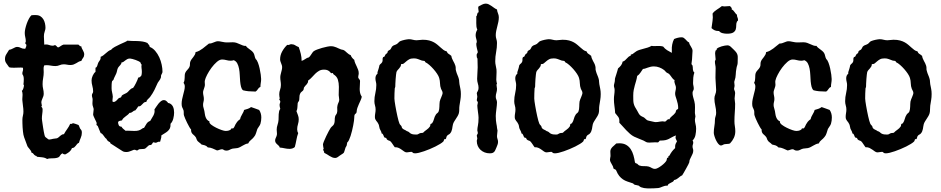

<svg xmlns="http://www.w3.org/2000/svg" viewBox="-20 -820 5252 1072"><path d="M450.2 -516.1Q450.2 -505.4 444.1 -497.3Q438 -489.3 434.1 -480Q425.3 -478.5 418.7 -474.9Q412.1 -471.2 405.5 -467Q398.9 -462.9 391.1 -460Q383.3 -457 373 -457Q363.3 -457 354.2 -459Q345.2 -460.9 335.9 -460.9Q323.7 -460.9 312.7 -456.1Q301.8 -451.2 289.1 -451.2Q276.9 -451.2 264.4 -453.6Q252 -456.1 240.2 -456.1Q236.3 -456.1 233.2 -455.6Q230 -455.1 227.1 -455.1Q222.7 -445.8 223.4 -436Q224.1 -426.3 224.1 -417Q224.1 -400.4 220.9 -383.8Q217.8 -367.2 217.8 -350.1Q217.8 -336.4 220.9 -323.5Q224.1 -310.5 224.1 -296.9Q224.1 -289.6 222.2 -283.4Q220.2 -277.3 217.5 -271.5Q214.8 -265.6 212.9 -259.8Q210.9 -253.9 210.9 -247.1Q210.9 -242.7 212.4 -238Q213.9 -233.4 213.9 -229L210.9 -226.1Q210.9 -224.1 211.9 -222.9Q212.9 -221.7 214.4 -220Q215.8 -218.3 216.8 -215.8Q217.8 -213.4 217.8 -209Q217.8 -196.3 215.8 -183.6Q213.9 -170.9 213.9 -158.2Q213.9 -155.8 214.8 -147.7Q215.8 -139.6 217.5 -128.9Q219.2 -118.2 220.9 -106.4Q222.7 -94.7 224.6 -84.5Q226.6 -74.2 228.3 -66.9Q230 -59.6 231 -58.1Q234.9 -52.7 240.2 -49.6Q245.6 -46.4 250 -42Q252 -41 255.9 -41Q261.2 -41 265.9 -42.5Q270.5 -43.9 275.9 -44.9Q281.2 -46.4 286.9 -46.4Q292.5 -46.4 297.9 -47.9Q303.7 -50.3 308.1 -54.2Q312.5 -58.1 316.7 -61.8Q320.8 -65.4 325.7 -68.1Q330.6 -70.8 336.9 -70.8Q345.2 -85.9 355.2 -99.6Q365.2 -113.3 372.1 -128.9Q374 -127.9 376 -127.9Q379.9 -127.9 382.6 -129.9Q385.3 -131.8 389.2 -131.8Q389.6 -131.8 394 -130.6Q398.4 -129.4 403.3 -127.7Q408.2 -126 412.6 -124.3Q417 -122.6 418 -122.1Q420.9 -119.6 422.6 -113.3Q424.3 -106.9 426.8 -103Q429.2 -99.1 431.2 -97.2Q433.1 -95.2 434.3 -93Q435.5 -90.8 436.3 -87.9Q437 -85 437 -79.1Q437 -64 430.9 -50.5Q424.8 -37.1 420.9 -22.9Q414.6 -20.5 410.6 -15.9Q406.7 -11.2 403.1 -6.3Q399.4 -1.5 394.8 2.4Q390.1 6.3 381.8 6.8Q377.9 18.1 369.1 25.9Q360.4 33.7 350.1 39.1Q347.2 42 341.8 42Q338.9 42 335.2 40.5Q331.5 39.1 330.1 36.1Q323.7 38.6 321 41.3Q318.4 43.9 316.4 47.1Q314.5 50.3 312.3 53.2Q310.1 56.2 305.4 58.6Q300.8 61 292.2 62.5Q283.7 64 269 64Q262.2 64 255.6 64.7Q249 65.4 243.2 67.9Q231.9 60.1 215.3 58.3Q198.7 56.6 185.1 55.2Q186 50.3 182.1 50.3Q178.2 50.3 175.8 47.9Q170.4 44.9 167 39.3Q163.6 33.7 155.8 32.2Q155.3 26.4 151.9 21.2Q148.4 16.1 144.3 11.2Q140.1 6.3 136.2 1.2Q132.3 -3.9 130.9 -9.8Q126.5 -23.9 120.4 -38.3Q114.3 -52.7 110.8 -67.9Q109.4 -74.7 108.2 -85.7Q106.9 -96.7 106.2 -108.9Q105.5 -121.1 105.2 -132.3Q105 -143.6 105 -150.9Q105 -163.1 107.9 -174.1Q110.8 -185.1 110.8 -196.8Q110.8 -212.4 108.4 -227.5Q106 -242.7 105 -257.8Q104 -266.1 105 -274.4Q106 -282.7 106 -291Q106 -303.7 102.1 -313Q105 -314.9 107.2 -318.8Q109.4 -322.8 110.8 -327.4Q112.3 -332 113 -336.9Q113.8 -341.8 113.8 -345.2L110.8 -348.1Q111.8 -355.5 112.3 -363Q112.8 -370.6 112.8 -377.9Q112.8 -385.7 111.1 -392.8Q109.4 -399.9 105 -405.8Q104 -413.6 106.4 -420.4Q108.9 -427.2 108.9 -434.1L107.9 -441.9Q96.7 -443.4 84.5 -442.6Q72.3 -441.9 61 -441.9Q53.2 -441.9 45.4 -442.1Q37.6 -442.4 30.8 -444.8Q23.4 -455.6 15.6 -466.1Q7.8 -476.6 7.8 -490.2Q7.8 -505.9 15.6 -517.6Q23.4 -529.3 30.8 -542Q36.6 -542.5 42.5 -544.9Q48.3 -547.4 54 -550.3Q59.6 -553.2 64.9 -555.7Q70.3 -558.1 76.2 -558.1Q86.4 -558.1 95.7 -553Q105 -547.9 116.2 -547.9H121.1Q123.5 -553.2 125.7 -559.1Q127.9 -564.9 127 -570.8Q124.5 -572.8 122.8 -575Q121.1 -577.1 121.1 -580.1Q121.1 -582.5 122.6 -584.2Q124 -585.9 124 -589.8Q124 -601.1 121.1 -612.5Q118.2 -624 118.2 -636.2Q118.2 -646 121.3 -660.2Q124.5 -674.3 129.6 -688.7Q134.8 -703.1 141.6 -715.8Q148.4 -728.5 155.8 -734.9Q162.1 -735.8 168 -735.8Q173.8 -735.8 180.2 -735.8Q194.8 -735.8 205.1 -729.5Q215.3 -723.1 221.7 -712.9Q228 -702.6 231 -689.7Q233.9 -676.8 233.9 -664.1Q233.9 -655.8 229.5 -643.6Q225.1 -631.3 225.1 -617.2Q225.1 -606 226.1 -594Q227.1 -582 227.1 -570.8Q229.5 -570.8 231.9 -571.3Q234.4 -571.8 236.8 -571.8Q246.6 -571.8 255.4 -568.4Q264.2 -564.9 273.9 -564.9Q280.8 -564.9 285.2 -567.9Q289.1 -567.9 291.5 -566.2Q293.9 -564.5 295.7 -562.3Q297.4 -560.1 299.6 -557.9Q301.8 -555.7 305.2 -555.2Q312.5 -558.1 319.1 -563Q325.7 -567.9 334 -570.8H418Q421.9 -567.9 424.8 -564.5Q427.7 -561 434.1 -561Q434.6 -555.2 437.3 -549.8Q439.9 -544.4 442.9 -539.1Q445.8 -533.7 448 -528.1Q450.2 -522.5 450.2 -516.1Z M932.1 -128.9V-125Q932.6 -111.3 928 -102.5Q923.3 -93.8 916 -87.4Q908.7 -81.1 899.4 -75.7Q890.1 -70.3 880.9 -64V-60.1Q880.9 -51.8 878.2 -44.2Q875.5 -36.6 874 -28.8H872.1Q864.7 -29.8 859.1 -26.4Q853.5 -22.9 848.1 -22.9Q843.8 -22.9 838.9 -25.9Q834 -24.9 832.5 -22.5Q831.1 -20 829.6 -17.1Q828.1 -14.2 825.2 -12Q822.3 -9.8 814.9 -9.8Q812.5 -9.8 809.3 -7.1Q806.2 -4.4 802.5 -1Q798.8 2.4 795.4 5.6Q792 8.8 790 9.8Q787.6 11.2 783.7 11.5Q779.8 11.7 775.1 12Q770.5 12.2 766.1 12.5Q761.7 12.7 758.3 13.2Q754.4 14.2 751.2 17.1Q748 20 745.1 20Q741.2 20 738 18.1Q734.9 16.1 731 16.1Q727.5 16.1 722.7 18.1Q717.8 20 711.9 22.5Q706.1 24.9 699.2 26.9Q692.4 28.8 685.1 28.8Q675.3 28.8 668 25.9Q667.5 25.9 662.4 22.7Q657.2 19.5 649.7 14.6Q642.1 9.8 633.3 4.2Q624.5 -1.5 616.7 -6.6Q608.9 -11.7 603.5 -15.1Q598.1 -18.6 597.2 -19L594.2 -25.9Q587.4 -28.8 582.3 -33.2Q577.1 -37.6 574.2 -44.9Q569.3 -47.9 565.9 -52.5Q562.5 -57.1 559.1 -62Q555.7 -66.9 551.8 -71Q547.9 -75.2 542 -77.1Q537.6 -86.9 533.7 -96.7Q529.8 -106.4 525.9 -116.2L519 -122.1Q518.1 -125 519 -127.7Q520 -130.4 520 -132.8Q520 -134.8 516.8 -141.1Q513.7 -147.5 510 -155Q506.3 -162.6 503.2 -169.9Q500 -177.2 500 -181.2Q500 -188.5 501.5 -195.3Q502.9 -202.1 502.9 -209Q502.9 -214.8 500.5 -220.5Q498 -226.1 497.1 -231.9Q495.6 -239.7 496.3 -248Q497.1 -256.3 497.1 -264.2Q497.1 -270 495.1 -275.9Q493.2 -281.7 493.2 -288.1Q493.2 -293.9 496.6 -298.8Q500 -303.7 500 -309.1Q500 -324.7 495.6 -340.1Q491.2 -355.5 491.2 -371.1Q491.2 -383.3 497.6 -397.5Q503.9 -411.6 513.2 -418.9V-441.9Q517.6 -442.9 519.8 -446.3Q522 -449.7 523.4 -454.1Q524.9 -458.5 526.1 -463.1Q527.3 -467.8 529.3 -471.2Q531.7 -475.6 534.2 -478.8Q536.6 -481.9 538.6 -485.1Q540.5 -488.3 541.5 -492.4Q542.5 -496.6 542 -502.9Q550.3 -505.9 557.1 -511.2Q564 -516.6 570.6 -522.5Q577.1 -528.3 584.2 -533.7Q591.3 -539.1 600.1 -542Q606.4 -550.3 621.1 -558.3Q635.7 -566.4 650.9 -573.2Q666 -580.1 677.7 -585.2Q689.5 -590.3 689.9 -592.8Q703.6 -591.3 718.3 -591.3Q732.9 -591.3 747.6 -590.8Q762.2 -590.3 776.4 -588.1Q790.5 -585.9 803.2 -580.1Q804.7 -577.1 806.9 -574.7Q809.1 -572.3 811 -570.1Q813 -567.9 814.5 -564.9Q815.9 -562 815.9 -558.1Q833.5 -551.3 846.9 -535.4Q860.4 -519.5 869.4 -499.8Q878.4 -480 882.8 -458.7Q887.2 -437.5 887.2 -419.9Q887.2 -414.6 885 -411.1Q882.8 -407.7 880.9 -402.8Q878.4 -398.4 878.9 -393.1Q879.4 -387.7 877 -383.8Q874.5 -376.5 869.6 -370.6Q864.7 -364.7 860.8 -357.9Q852.1 -337.4 842.3 -317.9Q832.5 -298.3 818.8 -279.8Q813.5 -272.9 806.2 -266.6Q798.8 -260.3 796.9 -251Q788.1 -251 783.2 -246.8Q778.3 -242.7 774.4 -238Q770.5 -233.4 765.6 -229.5Q760.7 -225.6 752 -226.1Q748 -219.2 743.9 -214.1Q739.7 -209 734.9 -203.1Q730 -203.1 726.8 -200.9Q723.6 -198.7 720.2 -196Q716.8 -193.4 712.9 -191.4Q709 -189.5 703.1 -189.9Q698.7 -183.6 692.9 -179Q687 -174.3 680.9 -169.9Q674.8 -165.5 669.4 -160.4Q664.1 -155.3 661.1 -147.9Q655.8 -146.5 648.7 -145.3Q641.6 -144 639.2 -138.2Q639.2 -128.9 643.1 -120.8Q647 -112.8 658.2 -112.8Q662.1 -105.5 668.5 -100.3Q674.8 -95.2 681.2 -89.8Q693.4 -90.8 705.6 -89.8Q717.8 -88.9 730 -88.9Q744.6 -88.9 752.9 -91.3Q761.2 -93.8 766.4 -96.9Q771.5 -100.1 775.1 -102.8Q778.8 -105.5 784.2 -106Q791 -118.2 798.3 -129.4Q805.7 -140.6 818.8 -145Q822.8 -152.3 827.6 -159.9Q832.5 -167.5 836.7 -175.5Q840.8 -183.6 842.5 -191.9Q844.2 -200.2 842.3 -209Q846.7 -214.8 852.3 -223.9Q857.9 -232.9 864.7 -241.2Q871.6 -249.5 879.2 -255.4Q886.7 -261.2 895 -261.2Q902.8 -261.2 908.7 -256.1Q914.6 -251 918.9 -245.1Q928.7 -243.7 935.3 -238Q941.9 -232.4 945.6 -224.9Q949.2 -217.3 950.7 -208.3Q952.1 -199.2 952.1 -190.9Q952.1 -175.8 947.5 -157.7Q942.9 -139.6 932.1 -128.9ZM771 -460.9Q768.6 -460.4 767.8 -461.7Q767.1 -462.9 766.6 -464.6Q766.1 -466.3 765.6 -468Q765.1 -469.7 764.2 -471.2Q761.7 -474.1 754.2 -478Q746.6 -481.9 737.5 -485.1Q728.5 -488.3 719.5 -490.7Q710.4 -493.2 706.1 -493.2Q696.3 -493.2 690.2 -489.7Q684.1 -486.3 679.2 -482.4Q674.3 -478.5 669.7 -475.1Q665 -471.7 658.2 -471.2Q658.2 -466.8 656 -462.9Q653.8 -459 650.6 -455.6Q647.5 -452.1 644.3 -448.7Q641.1 -445.3 639.2 -441.9Q635.3 -434.6 633.8 -426Q632.3 -417.5 628.9 -409.2Q625 -399.9 620.6 -391.8Q616.2 -383.8 613.3 -374L606 -367.2Q603.5 -357.9 603.3 -347.9Q603 -337.9 603 -328.1Q603 -315.4 606 -304Q608.9 -292.5 609.9 -279.8Q609.9 -275.4 608.9 -270.3Q607.9 -265.1 607.9 -259.8Q607.9 -257.3 608.2 -255.4Q608.4 -253.4 609.9 -251H612.3Q617.7 -250.5 621.6 -252.4Q625.5 -254.4 628.9 -257.3Q632.3 -260.3 635.3 -263.9Q638.2 -267.6 642.1 -271Q645 -273.4 648.4 -273.9Q651.9 -274.4 655.3 -276.9Q657.7 -279.3 658.2 -282Q658.7 -284.7 661.1 -287.1Q665.5 -291 672.1 -293.9Q678.7 -296.9 684.1 -299.8Q689.9 -302.7 694.1 -307.1Q698.2 -311.5 702.4 -315.9Q706.5 -320.3 711.4 -324Q716.3 -327.6 723.1 -329.1Q726.1 -332.5 730.5 -340.1Q734.9 -347.7 739.3 -356.4Q743.7 -365.2 747.3 -373.8Q751 -382.3 752 -387.2H753.9Q758.8 -387.2 761.5 -390.4Q764.2 -393.6 768.1 -396Q770.5 -401.4 771.2 -407Q772 -412.6 772 -418Q772 -429.2 770.3 -439.5Q768.6 -449.7 771 -460.9Z M1438 -378.9Q1438 -367.7 1436 -356.9Q1434.1 -346.2 1434.1 -335Q1424.8 -331.1 1420.2 -322.8Q1415.5 -314.5 1407.7 -309.1H1398.9Q1383.3 -309.1 1367.7 -310.5Q1352.1 -312 1336.9 -315.9Q1329.1 -322.3 1325.7 -335.7Q1322.3 -349.1 1320.8 -366Q1319.3 -382.8 1318.6 -401.4Q1317.9 -419.9 1314.7 -436.5Q1311.5 -453.1 1304.9 -465.8Q1298.3 -478.5 1285.2 -483.9Q1276.9 -481 1268.1 -481Q1255.9 -481 1243.9 -484.4Q1231.9 -487.8 1219.7 -487.8Q1206.1 -487.8 1190.4 -474.1Q1174.8 -460.4 1160.9 -441.7Q1147 -422.9 1136.7 -403.1Q1126.5 -383.3 1124 -371.1Q1122.6 -364.7 1123.3 -358.9Q1124 -353 1124 -347.2Q1124 -341.3 1122.3 -335.7Q1120.6 -330.1 1118.9 -325Q1117.2 -319.8 1115.5 -314.7Q1113.8 -309.6 1113.8 -304.2Q1113.8 -294.9 1116 -285.9Q1118.2 -276.9 1118.2 -267.1Q1118.2 -258.8 1116 -251Q1113.8 -243.2 1113.8 -233.9Q1113.8 -225.6 1116.7 -217Q1119.6 -208.5 1121.1 -200.2Q1122.6 -191.9 1123.8 -183.1Q1125 -174.3 1127.9 -166.3Q1130.9 -158.2 1136 -151.9Q1141.1 -145.5 1149.9 -142.1L1148.9 -139.2Q1148.9 -131.8 1160.4 -123Q1171.9 -114.3 1187.3 -106.7Q1202.6 -99.1 1217.5 -94Q1232.4 -88.9 1239.7 -88.9Q1248 -88.9 1255.1 -90.6Q1262.2 -92.3 1269 -97.2L1272 -103H1281.7Q1286.6 -107.4 1289.1 -113.3Q1291.5 -119.1 1294.9 -125.7Q1298.3 -132.3 1304 -139.6Q1309.6 -147 1320.8 -154.8Q1321.8 -162.1 1325 -168.5Q1328.1 -174.8 1331.5 -180.9Q1335 -187 1338.1 -193.1Q1341.3 -199.2 1342.8 -206.1Q1353.5 -209 1363.5 -212.4Q1373.5 -215.8 1381.8 -222.2Q1393.1 -218.8 1404.3 -214.4Q1415.5 -210 1426.8 -206.1Q1439 -188 1439 -164.1Q1439 -154.8 1437.7 -146Q1436.5 -137.2 1434.1 -128.9Q1431.2 -120.6 1426 -114Q1420.9 -107.4 1417 -100.1Q1412.6 -87.9 1409.4 -76.4Q1406.2 -64.9 1397.9 -55.2Q1390.1 -45.4 1380.4 -37.8Q1370.6 -30.3 1365.7 -19Q1356.9 -18.1 1349.6 -14.6Q1342.3 -11.2 1335.2 -7.1Q1328.1 -2.9 1320.8 1Q1313.5 4.9 1305.2 6.8Q1298.3 8.3 1291.7 8.3Q1285.2 8.3 1278.8 9.8Q1269 12.2 1261.7 16.6Q1254.4 21 1244.1 21Q1238.3 21 1235.1 19.8Q1231.9 18.6 1229.5 17.1Q1227.1 15.6 1225.3 14.4Q1223.6 13.2 1220.7 13.2Q1213.4 13.2 1206.5 16.1Q1199.7 19 1191.9 20Q1178.2 14.2 1167 9Q1155.8 3.9 1140.1 2.9Q1133.8 -5.4 1123.8 -8.5Q1113.8 -11.7 1105 -13.2Q1102.5 -16.6 1098.9 -19.5Q1095.2 -22.5 1091.6 -25.1Q1087.9 -27.8 1084.5 -31.2Q1081.1 -34.7 1079.1 -39.1Q1076.7 -43 1075.9 -47.1Q1075.2 -51.3 1071.8 -55.2Q1067.9 -61 1063.2 -64.7Q1058.6 -68.4 1054.9 -72.3Q1051.3 -76.2 1048.8 -81.8Q1046.4 -87.4 1046.9 -97.2Q1043 -100.6 1036.9 -111.3Q1030.8 -122.1 1024.9 -134Q1019 -146 1014.2 -157.2Q1009.3 -168.5 1007.8 -173.8Q1005.4 -180.7 1005.9 -188Q1006.3 -195.3 1004.9 -203.1Q1002.9 -209.5 1001 -213.1Q999 -216.8 997.6 -220.2Q996.1 -223.6 995.1 -228Q994.1 -232.4 994.1 -240.2Q994.1 -252.9 996.8 -265.9Q999.5 -278.8 1002.9 -291.5Q1006.3 -304.2 1009 -315.7Q1011.7 -327.1 1011.7 -336.9Q1011.7 -343.3 1009.8 -348.4Q1007.8 -353.5 1004.9 -357.9Q1008.8 -364.7 1009.8 -371.6Q1010.7 -378.4 1011 -385.5Q1011.2 -392.6 1011.5 -399.4Q1011.7 -406.2 1014.2 -413.1Q1018.1 -421.9 1025.1 -429Q1032.2 -436 1037.1 -444.8Q1041 -452.6 1040.5 -460.9Q1040 -469.2 1043 -477.1Q1045.9 -484.4 1050.5 -490.2Q1055.2 -496.1 1059.8 -502.2Q1064.5 -508.3 1067.9 -514.6Q1071.3 -521 1071.8 -528.8Q1083.5 -531.7 1093.3 -537.1Q1103 -542.5 1111.8 -549.1Q1120.6 -555.7 1129.2 -563Q1137.7 -570.3 1147 -577.1H1150.9Q1156.2 -577.1 1162.1 -579.1Q1168 -581.1 1173.8 -583.5Q1179.7 -585.9 1185.5 -587.9Q1191.4 -589.8 1196.8 -589.8Q1206.1 -589.8 1215.1 -587.4Q1224.1 -585 1233.9 -584Q1245.1 -582.5 1256.6 -583.3Q1268.1 -584 1279.8 -584Q1291.5 -584 1301 -580.6Q1310.5 -577.1 1319.1 -573.2Q1327.6 -569.3 1335.9 -566.2Q1344.2 -563 1353 -564Q1356.4 -558.1 1361.8 -553.7Q1367.2 -549.3 1373 -545.2Q1378.9 -541 1384.8 -536.1Q1390.6 -531.2 1395 -524.9Q1399.4 -518.1 1401.4 -508.3Q1403.3 -498.5 1407.7 -490.2Q1414.6 -484.9 1420.2 -470Q1425.8 -455.1 1429.7 -437.5Q1433.6 -419.9 1435.8 -403.6Q1438 -387.2 1438 -378.9Z M2000 -279.8Q1997.6 -269 1992.9 -258.8Q1988.3 -248.5 1983.6 -238.3Q1979 -228 1975.3 -217.5Q1971.7 -207 1971.2 -195.8Q1970.2 -189.5 1968.3 -187.7Q1966.3 -186 1963.9 -184.1Q1961.4 -182.1 1959.7 -178.2Q1958 -174.3 1958 -164.1Q1958 -157.7 1956.5 -146Q1955.1 -134.3 1952.1 -119.9Q1949.2 -105.5 1945.6 -90.1Q1941.9 -74.7 1937.5 -61.3Q1933.1 -47.9 1928.5 -38.1Q1923.8 -28.3 1918.9 -24.9Q1917.5 -21 1917.2 -16.8Q1917 -12.7 1916 -8.8Q1915 -4.9 1912.8 -2Q1910.6 1 1909.2 3.9Q1904.8 16.6 1903.6 22.2Q1902.3 27.8 1900.6 31Q1898.9 34.2 1894 37.6Q1889.2 41 1877 48.8Q1872.6 52.7 1865.2 57.4Q1857.9 62 1852.1 62Q1843.3 62 1835.4 58.8Q1827.6 55.7 1820.3 51Q1813 46.4 1805.4 41.5Q1797.9 36.6 1790 33.2V30.8Q1790 26.9 1787.1 22.5Q1784.2 18.1 1784.2 14.2L1787.1 11.2Q1786.1 4.9 1784.7 -1Q1783.2 -6.8 1783.2 -13.2Q1783.2 -17.6 1788.6 -31Q1793.9 -44.4 1801.3 -59.6Q1808.6 -74.7 1815.7 -88.1Q1822.8 -101.6 1826.2 -106Q1830.6 -111.8 1836.4 -116.5Q1842.3 -121.1 1845.2 -127.9Q1849.1 -137.7 1848.9 -148.9Q1848.6 -160.2 1851.1 -169.9Q1852.5 -175.3 1856 -179.4Q1859.4 -183.6 1861.3 -189Q1864.3 -199.7 1863 -210.4Q1861.8 -221.2 1864.3 -231Q1865.7 -238.8 1869.9 -247.1Q1874 -255.4 1874 -263.2Q1874 -270 1872.6 -276.1Q1871.1 -282.2 1871.1 -289.1Q1871.1 -301.3 1871.6 -312.5Q1872.1 -323.7 1872.1 -335Q1872.1 -356.9 1866.5 -375.2Q1860.8 -393.6 1842.3 -404.8L1837.9 -412.1Q1836.4 -413.1 1835 -412.1Q1833.5 -411.1 1831.1 -411.1Q1828.1 -411.1 1825.9 -414.3Q1823.7 -417.5 1819.6 -421.1Q1815.4 -424.8 1808.3 -428Q1801.3 -431.2 1789.1 -431.2Q1772.9 -431.2 1761.5 -424.6Q1750 -418 1740.2 -408.4Q1730.5 -398.9 1721.2 -388.4Q1711.9 -377.9 1700.2 -370.1Q1700.7 -362.8 1698.2 -357.9Q1695.8 -353 1692.1 -348.9Q1688.5 -344.7 1684.3 -340.6Q1680.2 -336.4 1677.2 -331.1Q1675.8 -328.1 1675.8 -324.5Q1675.8 -320.8 1674.3 -317.9Q1670.4 -312 1664.3 -307.9Q1658.2 -303.7 1655.3 -295.9Q1651.9 -288.6 1651.9 -280Q1651.9 -271.5 1650.9 -264.2Q1650.9 -260.3 1649.7 -257.8Q1648.4 -255.4 1647 -253.2Q1645.5 -251 1644 -249Q1642.6 -247.1 1642.1 -244.1Q1640.6 -232.9 1640.6 -221.7Q1640.6 -210.4 1635.3 -199.2Q1639.2 -188 1643.6 -177Q1647.9 -166 1647.9 -153.8Q1647.9 -139.6 1643.6 -126Q1639.2 -112.3 1639.2 -98.1Q1639.2 -85.9 1645 -77.1Q1638.2 -58.1 1634.8 -38.3Q1631.3 -18.6 1626 1Q1620.1 6.3 1612.3 8.8Q1604.5 11.2 1597.2 11.2Q1583 11.2 1569.3 8.1Q1555.7 4.9 1542 3.9Q1540.5 -2 1536.4 -6.1Q1532.2 -10.3 1527.6 -14.2Q1522.9 -18.1 1519.5 -23.2Q1516.1 -28.3 1516.1 -36.1Q1516.1 -43 1520.3 -51.3Q1524.4 -59.6 1525.9 -66.9Q1526.9 -73.7 1525.9 -81.1Q1524.9 -88.4 1524.9 -96.2Q1524.9 -109.4 1529.5 -123Q1534.2 -136.7 1535.2 -150.9Q1535.6 -158.2 1535.6 -166.3Q1535.6 -174.3 1536.1 -182.4Q1536.6 -190.4 1538.3 -198.2Q1540 -206.1 1544.9 -211.9Q1543.5 -217.3 1542.2 -222.9Q1541 -228.5 1541 -233.9Q1541 -239.3 1543 -243.9Q1544.9 -248.5 1544.9 -252.9Q1544.9 -257.3 1542 -260Q1539.1 -262.7 1539.1 -267.1L1542 -270Q1541 -275.9 1540 -281.5Q1539.1 -287.1 1539.1 -293Q1539.1 -306.6 1543.7 -319.1Q1548.3 -331.5 1548.3 -345.2Q1548.3 -356.4 1546.6 -366.9Q1544.9 -377.4 1544.9 -388.2Q1544.9 -395.5 1546.6 -402.6Q1548.3 -409.7 1550 -416.5Q1551.8 -423.3 1553.5 -430.4Q1555.2 -437.5 1555.2 -444.8Q1555.2 -450.7 1553.5 -456.1Q1551.8 -461.4 1549.6 -466.8Q1547.4 -472.2 1545.7 -477.5Q1543.9 -482.9 1543.9 -488.8Q1543.9 -512.2 1555.7 -533.2Q1567.4 -554.2 1584 -569.8Q1585 -569.8 1585.9 -569.3Q1586.9 -568.8 1587.9 -568.8Q1593.3 -568.8 1597.4 -571Q1601.6 -573.2 1606 -573.2Q1618.7 -573.2 1628.2 -567.1Q1637.7 -561 1647.9 -557.1Q1654.8 -538.6 1659.4 -519.5Q1664.1 -500.5 1664.1 -480Q1669.4 -481.4 1674.1 -484.1Q1678.7 -486.8 1683.3 -489.7Q1688 -492.7 1692.6 -495.4Q1697.3 -498 1703.1 -499Q1708 -502.4 1711.4 -507.1Q1714.8 -511.7 1718 -516.6Q1721.2 -521.5 1724.4 -526.1Q1727.5 -530.8 1731.9 -534.2Q1737.8 -538.6 1750.7 -543.5Q1763.7 -548.3 1778.1 -552.5Q1792.5 -556.6 1806.2 -559.3Q1819.8 -562 1827.1 -562Q1835.9 -562 1843 -560.3Q1850.1 -558.6 1856.7 -555.9Q1863.3 -553.2 1869.9 -550Q1876.5 -546.9 1884.3 -543.9Q1887.2 -543 1890.1 -542.7Q1893.1 -542.5 1897 -541Q1902.8 -538.6 1907.5 -534.4Q1912.1 -530.3 1917 -525.9Q1921.9 -521.5 1927 -517.8Q1932.1 -514.2 1938 -512.2Q1940.9 -503.9 1946 -497.6Q1951.2 -491.2 1958 -485.8Q1959.5 -475.6 1963.6 -466.6Q1967.8 -457.5 1971.9 -448.5Q1976.1 -439.5 1979.5 -430.4Q1982.9 -421.4 1982.9 -411.1Q1982.9 -404.8 1981.4 -400.1Q1980 -395.5 1980 -390.1Q1980 -385.7 1981.7 -383.3Q1983.4 -380.9 1985.1 -378.7Q1986.8 -376.5 1988.5 -373.8Q1990.2 -371.1 1990.2 -367.2Q1990.2 -356 1989.3 -345.2Q1988.3 -334.5 1988.3 -323.2Q1988.3 -312 1990.7 -300.8Q1993.2 -289.6 2000 -279.8Z M2553.2 -294.9Q2553.2 -276.9 2550.5 -262Q2547.9 -247.1 2545.4 -230Q2543.9 -219.2 2544.2 -209Q2544.4 -198.7 2542 -188Q2539.6 -179.7 2535.2 -172.1Q2530.8 -164.6 2525.9 -157.2Q2521 -149.9 2516.4 -142.3Q2511.7 -134.8 2509.3 -127Q2507.3 -120.6 2506.6 -113.8Q2505.9 -106.9 2504.4 -100.1Q2502.9 -93.3 2500.5 -86.9Q2498 -80.6 2493.2 -75.2Q2490.2 -71.3 2485.6 -69.1Q2481 -66.9 2477.1 -63Q2473.1 -58.6 2472.2 -53Q2471.2 -47.4 2468.3 -43H2461.4Q2459 -40.5 2458.5 -37.1Q2458 -33.7 2455.1 -29.8Q2449.2 -23.9 2437.5 -16.6Q2425.8 -9.3 2411.1 -2Q2396.5 5.4 2379.9 12.2Q2363.3 19 2347.9 24.4Q2332.5 29.8 2319.1 33Q2305.7 36.1 2297.4 36.1Q2291 36.1 2288.3 34.9Q2285.6 33.7 2284.2 32Q2282.7 30.3 2281.2 29.1Q2279.8 27.8 2275.4 27.8Q2269 27.8 2263.2 29.3Q2257.3 30.8 2251.5 30.8Q2243.7 30.8 2237.1 26.1Q2230.5 21.5 2223.1 16.1Q2215.8 10.7 2206.5 6.1Q2197.3 1.5 2184.1 2Q2182.1 -0.5 2179 -5.1Q2175.8 -9.8 2172.6 -14.6Q2169.4 -19.5 2166.3 -23.7Q2163.1 -27.8 2161.1 -29.8Q2157.2 -33.7 2152.1 -34.9Q2147 -36.1 2142.1 -40Q2139.6 -41.5 2138.9 -44.4Q2138.2 -47.4 2135.3 -49.8Q2132.8 -51.3 2130.4 -51Q2127.9 -50.8 2126.5 -53.2Q2124.5 -54.7 2123.3 -58.1Q2122.1 -61.5 2120.6 -65.2Q2119.1 -68.8 2116.9 -71.8Q2114.7 -74.7 2110.4 -75.2Q2110.4 -82.5 2106.4 -88.6Q2102.5 -94.7 2100.1 -101.1Q2097.7 -107.9 2096.9 -114.5Q2096.2 -121.1 2093.3 -127Q2090.8 -132.8 2087.4 -137.2Q2084 -141.6 2080.8 -145.5Q2077.6 -149.4 2075.4 -154.5Q2073.2 -159.7 2073.2 -167Q2073.2 -177.7 2075.2 -188Q2077.1 -198.2 2077.1 -209Q2077.1 -220.2 2073.7 -231.4Q2070.3 -242.7 2070.3 -254.9Q2070.3 -277.8 2075.7 -300Q2081.1 -322.3 2081.1 -345.2Q2081.1 -355 2078.6 -364Q2076.2 -373 2076.2 -382.8Q2076.2 -389.6 2078.6 -396.5Q2081.1 -403.3 2087.4 -408.2Q2088.4 -409.7 2087.9 -411.6Q2087.4 -413.6 2087.4 -415Q2087.4 -416.5 2088.9 -420.9Q2090.3 -425.3 2092 -430.4Q2093.8 -435.5 2095.2 -440.9Q2096.7 -446.3 2097.2 -449.2Q2097.7 -454.1 2099.4 -457Q2101.1 -460 2103.8 -462.2Q2106.4 -464.4 2108.9 -466.6Q2111.3 -468.8 2113.3 -472.2Q2117.2 -479 2116.2 -486.6Q2115.2 -494.1 2119.1 -501L2126.5 -503.9Q2129.9 -511.7 2131.8 -514.6Q2133.8 -517.6 2135.3 -518.8Q2136.7 -520 2138.2 -520.5Q2139.6 -521 2142.1 -523.9Q2143.6 -525.4 2143.6 -528.1Q2143.6 -530.8 2145 -533.2Q2147.5 -537.1 2152.8 -539.6Q2158.2 -542 2161.1 -545.9Q2164.1 -549.8 2165.8 -554.4Q2167.5 -559.1 2171.4 -562Q2175.8 -566.4 2183.6 -568.8Q2191.4 -571.3 2197.3 -575.2Q2202.6 -579.1 2206.3 -583.7Q2210 -588.4 2216.3 -590.8Q2219.7 -592.3 2226.1 -594.2Q2232.4 -596.2 2239.5 -597.7Q2246.6 -599.1 2252.9 -600.1Q2259.3 -601.1 2263.2 -601.1Q2274.4 -601.1 2284.9 -598.1Q2295.4 -595.2 2306.2 -595.2Q2315.4 -595.2 2323.7 -596.7Q2332 -598.1 2340.3 -598.1Q2361.3 -598.1 2376.7 -594Q2392.1 -589.8 2403.6 -583.3Q2415 -576.7 2424.1 -568.8Q2433.1 -561 2440.9 -554Q2448.7 -546.9 2456.5 -541Q2464.4 -535.2 2474.1 -533.2Q2477.1 -523.9 2485.1 -519Q2493.2 -514.2 2500 -507.8Q2501 -500 2503.9 -493.2Q2506.8 -486.3 2510.3 -479.7Q2513.7 -473.1 2517.1 -466.8Q2520.5 -460.4 2522.5 -453.1Q2524.9 -445.3 2524.4 -438Q2523.9 -430.7 2526.4 -423.8Q2529.3 -412.1 2534.2 -401.1Q2539.1 -390.1 2542 -378.9Q2543.9 -371.6 2543.9 -364.3Q2543.9 -356.9 2545.4 -350.1Q2548.3 -335 2550.8 -322.8Q2553.2 -310.5 2553.2 -294.9ZM2451.2 -300.8Q2451.2 -307.6 2448 -312.7Q2444.8 -317.9 2442.4 -324.2Q2437 -338.4 2436.8 -354.2Q2436.5 -370.1 2432.1 -384.8Q2429.2 -395 2420.4 -408.2Q2411.6 -421.4 2400.4 -434.1Q2389.2 -446.8 2377.2 -457.3Q2365.2 -467.8 2355.5 -472.2L2351.1 -479Q2348.1 -480.5 2343.8 -480.5Q2339.4 -480.5 2335.4 -481.9Q2324.2 -485.8 2314 -490Q2303.7 -494.1 2291 -494.1Q2274.4 -494.1 2265.1 -489Q2255.9 -483.9 2249 -477.8Q2242.2 -471.7 2235.8 -466.6Q2229.5 -461.4 2219.2 -461.9Q2219.2 -454.1 2216.1 -448.5Q2212.9 -442.9 2208.5 -438Q2204.1 -433.1 2199.7 -428.2Q2195.3 -423.3 2193.4 -417Q2192.4 -413.1 2191.2 -402.3Q2189.9 -391.6 2189 -378.7Q2188 -365.7 2187.5 -354Q2187 -342.3 2187 -336.9Q2187 -334.5 2186 -332Q2185.1 -329.6 2184.1 -327.1Q2183.1 -313 2182.6 -298.6Q2182.1 -284.2 2182.1 -270Q2182.1 -264.6 2183.6 -253.7Q2185.1 -242.7 2187.5 -228.8Q2189.9 -214.8 2192.9 -199.5Q2195.8 -184.1 2199 -170.4Q2202.1 -156.7 2205.1 -145.8Q2208 -134.8 2210.4 -129.9Q2212.9 -124.5 2216.3 -121.6Q2219.7 -118.7 2222.2 -113.8Q2223.6 -111.3 2223.6 -108.9Q2223.6 -106.4 2226.1 -104Q2231 -98.6 2238 -95.7Q2245.1 -92.8 2251.5 -87.9Q2259.3 -85.9 2262.7 -82.8Q2266.1 -79.6 2270.3 -76.4Q2274.4 -73.2 2281.5 -71Q2288.6 -68.8 2304.2 -68.8Q2312 -68.8 2314.2 -70.8Q2316.4 -72.8 2322.3 -75.2Q2327.6 -77.6 2333 -77.6Q2338.4 -77.6 2342.3 -79.1Q2350.6 -87.9 2362.1 -95.7Q2373.5 -103.5 2380.4 -113.8Q2382.8 -117.2 2382.3 -120.6Q2381.8 -124 2384.3 -127Q2385.7 -129.4 2388.7 -129.9Q2391.6 -130.4 2393.1 -132.8Q2399.9 -142.6 2403.1 -155.5Q2406.2 -168.5 2413.1 -179.2Q2416 -184.6 2421.4 -188.2Q2426.8 -191.9 2429.2 -198.2Q2431.2 -203.6 2432.1 -210.4Q2433.1 -217.3 2433.3 -224.6Q2433.6 -231.9 2433.8 -239.3Q2434.1 -246.6 2435.1 -252.9Q2436 -258.3 2438.7 -264.9Q2441.4 -271.5 2444.1 -278.1Q2446.8 -284.7 2449 -290.8Q2451.2 -296.9 2451.2 -300.8Z M2765.1 -724.1Q2765.1 -710.9 2762.5 -698.2Q2759.8 -685.5 2756.6 -673.1Q2753.4 -660.6 2750.7 -648.2Q2748 -635.7 2748 -623Q2748 -611.8 2751.5 -601.6Q2754.9 -591.3 2754.9 -580.1Q2754.9 -554.2 2750 -529.1Q2745.1 -503.9 2745.1 -478Q2745.1 -465.8 2747.8 -454.6Q2750.5 -443.4 2752 -432.1Q2752.9 -418 2752 -404.1Q2751 -390.1 2751 -376Q2751 -373.5 2751.5 -369.6Q2752 -365.7 2752.7 -361.6Q2753.4 -357.4 2754.2 -354.5Q2754.9 -351.6 2754.9 -351.1L2752 -348.1Q2752 -341.8 2753.4 -335.9Q2754.9 -330.1 2754.9 -324.2Q2754.9 -313 2751.5 -302Q2748 -291 2748 -279.8Q2748 -271.5 2751.5 -263.9Q2754.9 -256.3 2754.9 -248Q2754.9 -242.2 2753.9 -231.9Q2752.9 -221.7 2751.5 -210.4Q2750 -199.2 2749 -189Q2748 -178.7 2748 -172.9Q2748 -158.2 2749 -147.7Q2750 -137.2 2751.5 -129.4Q2752.9 -121.6 2753.9 -116.5Q2754.9 -111.3 2754.9 -106.9Q2754.9 -102.5 2756.3 -98.6Q2757.8 -94.7 2757.8 -90.8Q2757.8 -83.5 2756.3 -75.4Q2754.9 -67.4 2754.9 -60.1Q2754.9 -51.8 2757.8 -43.9Q2760.7 -36.1 2760.7 -27.8Q2760.7 -19.5 2757.8 -12Q2754.9 -4.4 2752 2.9Q2748.5 10.3 2746.1 16.4Q2743.7 22.5 2740 26.9Q2736.3 31.2 2730.5 33.7Q2724.6 36.1 2714.8 36.1Q2699.2 36.1 2686 31Q2672.9 25.9 2663.1 16.8Q2653.3 7.8 2647.7 -4.9Q2642.1 -17.6 2642.1 -33.2Q2642.1 -37.1 2643.6 -40Q2645 -43 2645 -46.9Q2645 -50.8 2643.6 -54.4Q2642.1 -58.1 2642.1 -62Q2642.1 -66.4 2645 -69.8Q2647.9 -73.2 2647.9 -78.1Q2647.9 -82 2646.5 -85.4Q2645 -88.9 2645 -91.8Q2645 -99.1 2646 -105.5Q2647 -111.8 2648.4 -119.6Q2649.9 -127.4 2650.9 -137.7Q2651.9 -147.9 2651.9 -163.1Q2651.9 -168 2650.9 -177.2Q2649.9 -186.5 2648.4 -196.8Q2647 -207 2646 -216.6Q2645 -226.1 2645 -231Q2645 -234.9 2646.5 -238.8Q2647.9 -242.7 2647.9 -247.1Q2647.9 -251.5 2645 -254.4Q2642.1 -257.3 2642.1 -261.2Q2642.1 -266.6 2643.6 -271Q2645 -275.4 2645 -279.8Q2645 -285.2 2643.6 -289.8Q2642.1 -294.4 2642.1 -298.8Q2642.1 -302.7 2647 -310.5Q2651.9 -318.4 2651.9 -329.1Q2651.9 -341.8 2647.9 -354Q2644 -366.2 2644 -379.9Q2644 -395.5 2645.5 -411.9Q2647 -428.2 2647 -443.8Q2647 -455.1 2646.5 -466.6Q2646 -478 2646 -490.2Q2646 -494.6 2643.3 -498Q2640.6 -501.5 2642.1 -505.9Q2641.1 -507.8 2641.1 -512.2Q2641.1 -516.6 2643.8 -520.5Q2646.5 -524.4 2647.9 -528.8Q2645.5 -538.6 2642.3 -552Q2639.2 -565.4 2639.2 -576.2Q2639.2 -578.6 2640.6 -580.8Q2642.1 -583 2642.1 -586.9Q2642.1 -593.8 2638.9 -603.8Q2635.7 -613.8 2635.7 -623Q2635.7 -639.2 2645 -654.8Q2641.1 -662.6 2640.1 -671.9Q2639.2 -681.2 2639.2 -691.2Q2639.2 -701.2 2639.4 -710.7Q2639.6 -720.2 2639.2 -729Q2642.1 -730.5 2642.8 -733.9Q2643.6 -737.3 2644.3 -741Q2645 -744.6 2646.5 -747.6Q2647.9 -750.5 2651.9 -751Q2652.8 -757.8 2651.4 -763.9Q2649.9 -770 2649.9 -775.9Q2649.9 -778.3 2650.4 -780Q2650.9 -781.7 2651.9 -784.2Q2660.2 -788.6 2671.1 -794.2Q2682.1 -799.8 2691.9 -799.8Q2700.7 -799.8 2708.7 -795.9Q2716.8 -792 2724.6 -786.4Q2732.4 -780.8 2740 -775.4Q2747.6 -770 2754.9 -767.1Q2755.4 -761.2 2756.8 -756.1Q2758.3 -751 2760.3 -745.8Q2762.2 -740.7 2763.7 -735.4Q2765.1 -730 2765.1 -724.1Z M3334 -294.9Q3334 -276.9 3331.3 -262Q3328.6 -247.1 3326.2 -230Q3324.7 -219.2 3325 -209Q3325.2 -198.7 3322.8 -188Q3320.3 -179.7 3315.9 -172.1Q3311.5 -164.6 3306.6 -157.2Q3301.8 -149.9 3297.1 -142.3Q3292.5 -134.8 3290 -127Q3288.1 -120.6 3287.4 -113.8Q3286.6 -106.9 3285.2 -100.1Q3283.7 -93.3 3281.2 -86.9Q3278.8 -80.6 3273.9 -75.2Q3271 -71.3 3266.4 -69.1Q3261.7 -66.9 3257.8 -63Q3253.9 -58.6 3252.9 -53Q3252 -47.4 3249 -43H3242.2Q3239.7 -40.5 3239.3 -37.1Q3238.8 -33.7 3235.8 -29.8Q3230 -23.9 3218.3 -16.6Q3206.5 -9.3 3191.9 -2Q3177.2 5.4 3160.6 12.2Q3144 19 3128.7 24.4Q3113.3 29.8 3099.9 33Q3086.4 36.1 3078.1 36.1Q3071.8 36.1 3069.1 34.9Q3066.4 33.7 3064.9 32Q3063.5 30.3 3062 29.1Q3060.5 27.8 3056.2 27.8Q3049.8 27.8 3043.9 29.3Q3038.1 30.8 3032.2 30.8Q3024.4 30.8 3017.8 26.1Q3011.2 21.5 3003.9 16.1Q2996.6 10.7 2987.3 6.1Q2978 1.5 2964.8 2Q2962.9 -0.5 2959.7 -5.1Q2956.5 -9.8 2953.4 -14.6Q2950.2 -19.5 2947 -23.7Q2943.8 -27.8 2941.9 -29.8Q2938 -33.7 2932.9 -34.9Q2927.7 -36.1 2922.9 -40Q2920.4 -41.5 2919.7 -44.4Q2918.9 -47.4 2916 -49.8Q2913.6 -51.3 2911.1 -51Q2908.7 -50.8 2907.2 -53.2Q2905.3 -54.7 2904.1 -58.1Q2902.8 -61.5 2901.4 -65.2Q2899.9 -68.8 2897.7 -71.8Q2895.5 -74.7 2891.1 -75.2Q2891.1 -82.5 2887.2 -88.6Q2883.3 -94.7 2880.9 -101.1Q2878.4 -107.9 2877.7 -114.5Q2877 -121.1 2874 -127Q2871.6 -132.8 2868.2 -137.2Q2864.7 -141.6 2861.6 -145.5Q2858.4 -149.4 2856.2 -154.5Q2854 -159.7 2854 -167Q2854 -177.7 2856 -188Q2857.9 -198.2 2857.9 -209Q2857.9 -220.2 2854.5 -231.4Q2851.1 -242.7 2851.1 -254.9Q2851.1 -277.8 2856.4 -300Q2861.8 -322.3 2861.8 -345.2Q2861.8 -355 2859.4 -364Q2856.9 -373 2856.9 -382.8Q2856.9 -389.6 2859.4 -396.5Q2861.8 -403.3 2868.2 -408.2Q2869.1 -409.7 2868.7 -411.6Q2868.2 -413.6 2868.2 -415Q2868.2 -416.5 2869.6 -420.9Q2871.1 -425.3 2872.8 -430.4Q2874.5 -435.5 2876 -440.9Q2877.4 -446.3 2877.9 -449.2Q2878.4 -454.1 2880.1 -457Q2881.8 -460 2884.5 -462.2Q2887.2 -464.4 2889.6 -466.6Q2892.1 -468.8 2894 -472.2Q2897.9 -479 2897 -486.6Q2896 -494.1 2899.9 -501L2907.2 -503.9Q2910.6 -511.7 2912.6 -514.6Q2914.6 -517.6 2916 -518.8Q2917.5 -520 2918.9 -520.5Q2920.4 -521 2922.9 -523.9Q2924.3 -525.4 2924.3 -528.1Q2924.3 -530.8 2925.8 -533.2Q2928.2 -537.1 2933.6 -539.6Q2939 -542 2941.9 -545.9Q2944.8 -549.8 2946.5 -554.4Q2948.2 -559.1 2952.1 -562Q2956.5 -566.4 2964.4 -568.8Q2972.2 -571.3 2978 -575.2Q2983.4 -579.1 2987.1 -583.7Q2990.7 -588.4 2997.1 -590.8Q3000.5 -592.3 3006.8 -594.2Q3013.2 -596.2 3020.3 -597.7Q3027.3 -599.1 3033.7 -600.1Q3040 -601.1 3043.9 -601.1Q3055.2 -601.1 3065.7 -598.1Q3076.2 -595.2 3086.9 -595.2Q3096.2 -595.2 3104.5 -596.7Q3112.8 -598.1 3121.1 -598.1Q3142.1 -598.1 3157.5 -594Q3172.9 -589.8 3184.3 -583.3Q3195.8 -576.7 3204.8 -568.8Q3213.9 -561 3221.7 -554Q3229.5 -546.9 3237.3 -541Q3245.1 -535.2 3254.9 -533.2Q3257.8 -523.9 3265.9 -519Q3273.9 -514.2 3280.8 -507.8Q3281.7 -500 3284.7 -493.2Q3287.6 -486.3 3291 -479.7Q3294.4 -473.1 3297.9 -466.8Q3301.3 -460.4 3303.2 -453.1Q3305.7 -445.3 3305.2 -438Q3304.7 -430.7 3307.1 -423.8Q3310.1 -412.1 3314.9 -401.1Q3319.8 -390.1 3322.8 -378.9Q3324.7 -371.6 3324.7 -364.3Q3324.7 -356.9 3326.2 -350.1Q3329.1 -335 3331.5 -322.8Q3334 -310.5 3334 -294.9ZM3231.9 -300.8Q3231.9 -307.6 3228.8 -312.7Q3225.6 -317.9 3223.1 -324.2Q3217.8 -338.4 3217.5 -354.2Q3217.3 -370.1 3212.9 -384.8Q3210 -395 3201.2 -408.2Q3192.4 -421.4 3181.2 -434.1Q3169.9 -446.8 3158 -457.3Q3146 -467.8 3136.2 -472.2L3131.8 -479Q3128.9 -480.5 3124.5 -480.5Q3120.1 -480.5 3116.2 -481.9Q3105 -485.8 3094.7 -490Q3084.5 -494.1 3071.8 -494.1Q3055.2 -494.1 3045.9 -489Q3036.6 -483.9 3029.8 -477.8Q3022.9 -471.7 3016.6 -466.6Q3010.3 -461.4 3000 -461.9Q3000 -454.1 2996.8 -448.5Q2993.7 -442.9 2989.3 -438Q2984.9 -433.1 2980.5 -428.2Q2976.1 -423.3 2974.1 -417Q2973.1 -413.1 2971.9 -402.3Q2970.7 -391.6 2969.7 -378.7Q2968.8 -365.7 2968.3 -354Q2967.8 -342.3 2967.8 -336.9Q2967.8 -334.5 2966.8 -332Q2965.8 -329.6 2964.8 -327.1Q2963.9 -313 2963.4 -298.6Q2962.9 -284.2 2962.9 -270Q2962.9 -264.6 2964.4 -253.7Q2965.8 -242.7 2968.3 -228.8Q2970.7 -214.8 2973.6 -199.5Q2976.6 -184.1 2979.7 -170.4Q2982.9 -156.7 2985.8 -145.8Q2988.8 -134.8 2991.2 -129.9Q2993.7 -124.5 2997.1 -121.6Q3000.5 -118.7 3002.9 -113.8Q3004.4 -111.3 3004.4 -108.9Q3004.4 -106.4 3006.8 -104Q3011.7 -98.6 3018.8 -95.7Q3025.9 -92.8 3032.2 -87.9Q3040 -85.9 3043.5 -82.8Q3046.9 -79.6 3051 -76.4Q3055.2 -73.2 3062.3 -71Q3069.3 -68.8 3085 -68.8Q3092.8 -68.8 3095 -70.8Q3097.2 -72.8 3103 -75.2Q3108.4 -77.6 3113.8 -77.6Q3119.1 -77.6 3123 -79.1Q3131.3 -87.9 3142.8 -95.7Q3154.3 -103.5 3161.1 -113.8Q3163.6 -117.2 3163.1 -120.6Q3162.6 -124 3165 -127Q3166.5 -129.4 3169.4 -129.9Q3172.4 -130.4 3173.8 -132.8Q3180.7 -142.6 3183.8 -155.5Q3187 -168.5 3193.8 -179.2Q3196.8 -184.6 3202.1 -188.2Q3207.5 -191.9 3210 -198.2Q3211.9 -203.6 3212.9 -210.4Q3213.9 -217.3 3214.1 -224.6Q3214.4 -231.9 3214.6 -239.3Q3214.8 -246.6 3215.8 -252.9Q3216.8 -258.3 3219.5 -264.9Q3222.2 -271.5 3224.9 -278.1Q3227.5 -284.7 3229.7 -290.8Q3231.9 -296.9 3231.9 -300.8Z M3846.7 -35.2Q3849.1 -32.7 3849.9 -29.8Q3850.6 -26.9 3850.6 -23.9Q3850.6 -18.6 3848.6 -13.2Q3846.7 -7.8 3846.7 -2Q3846.7 3.9 3848.6 9.5Q3850.6 15.1 3850.6 21Q3850.6 29.8 3847.2 38.1Q3843.8 46.4 3839.6 54.2Q3835.4 62 3832 69.8Q3828.6 77.6 3828.6 85.9Q3828.6 87.9 3823.2 98.1Q3817.9 108.4 3811 120.8Q3804.2 133.3 3797.6 144.5Q3791 155.8 3788.6 159.2Q3782.2 161.6 3777.3 165.5Q3772.5 169.4 3767.3 173.6Q3762.2 177.7 3756.6 180.9Q3751 184.1 3743.7 185.1Q3741.7 191.4 3736.6 194.6Q3731.4 197.8 3725.6 200.4Q3719.7 203.1 3714.4 206.5Q3709 210 3707.5 216.8H3703.6Q3697.3 216.3 3691.2 218Q3685.1 219.7 3678.7 222.2Q3672.4 224.6 3666.3 227.1Q3660.2 229.5 3653.8 230Q3642.6 231 3631.3 231.4Q3620.1 231.9 3608.9 231.9Q3601.6 231.9 3593 231.7Q3584.5 231.4 3575.9 230Q3567.4 228.5 3559.6 225.6Q3551.8 222.7 3546.9 216.8Q3540.5 214.4 3533.9 213.6Q3527.3 212.9 3520.5 210L3514.6 204.1Q3497.6 198.7 3483.4 193.8Q3469.2 189 3458 181.4Q3446.8 173.8 3437.5 162.4Q3428.2 150.9 3420.9 132.8Q3419.4 127.4 3414.1 125.7Q3408.7 124 3404.8 120.1Q3404.3 113.3 3401.4 107.4Q3398.4 101.6 3395 95.7Q3391.6 89.8 3388.7 84Q3385.7 78.1 3385.7 70.8Q3385.7 65.4 3387.2 60.3Q3388.7 55.2 3388.7 48.8Q3388.7 43.5 3388.2 37.8Q3387.7 32.2 3387.7 26.9Q3387.7 18.1 3391.1 12Q3394.5 5.9 3399.4 0.7Q3404.3 -4.4 3410.2 -9Q3416 -13.7 3420.9 -19Q3425.3 -19 3429.2 -19.5Q3433.1 -20 3438 -20Q3460.9 -20 3476.3 -11Q3491.7 -2 3501.5 12.9Q3511.2 27.8 3516.6 46.6Q3522 65.4 3524.9 85Q3525.9 90.3 3529.5 91.1Q3533.2 91.8 3537.6 94.2Q3540.5 96.7 3543.2 99.6Q3545.9 102.5 3549.8 104Q3562.5 108.4 3575.7 107.7Q3588.9 106.9 3601.6 109.9Q3610.8 112.8 3619.1 117.9Q3627.4 123 3636.7 123Q3643.6 123 3653.6 117.7Q3663.6 112.3 3673.3 105Q3683.1 97.7 3691.2 89.4Q3699.2 81.1 3701.7 75.2Q3703.1 71.8 3703.1 68.4Q3703.1 64.9 3704.6 62L3711.9 59.1V51.8L3717.8 48.8Q3723.6 37.1 3731.4 26.6Q3739.3 16.1 3749.5 6.8V-2Q3749.5 -10.3 3752.4 -17.1Q3755.4 -23.9 3759.8 -30.8Q3757.3 -36.6 3755.6 -39.8Q3753.9 -43 3752.7 -46.1Q3751.5 -49.3 3751.7 -53.2Q3752 -57.1 3753.9 -64Q3739.7 -58.6 3731 -53.5Q3722.2 -48.3 3713.9 -44.2Q3705.6 -40 3695.1 -37.6Q3684.6 -35.2 3666.5 -35.2Q3663.6 -35.2 3662.1 -33.4Q3660.6 -31.7 3659.2 -29.8Q3657.7 -27.8 3655.8 -26.1Q3653.8 -24.4 3649.9 -24.9Q3638.7 -25.9 3627.4 -24.9Q3616.2 -23.9 3605 -23.9Q3598.1 -23.9 3594.5 -24.7Q3590.8 -25.4 3587.9 -26.9Q3585 -28.3 3581.8 -30.3Q3578.6 -32.2 3572.8 -35.2Q3560.1 -41 3546.6 -45.9Q3533.2 -50.8 3520.5 -57.1Q3508.8 -63 3497.8 -72.5Q3486.8 -82 3476.6 -92.8Q3466.3 -103.5 3456.8 -114.5Q3447.3 -125.5 3438 -134.8V-142.1Q3439 -157.7 3431.6 -167.7Q3424.3 -177.7 3414.6 -189Q3413.6 -207.5 3410.6 -227.5Q3407.7 -247.6 3407.7 -266.1Q3407.7 -278.8 3409.7 -292Q3411.6 -305.2 3411.6 -317.9Q3411.6 -324.2 3409.7 -330.1Q3407.7 -335.9 3407.7 -341.8Q3407.7 -345.7 3408.7 -349.1Q3409.7 -352.5 3410.6 -356.7Q3411.6 -360.8 3412.6 -366.5Q3413.6 -372.1 3413.6 -380.9Q3413.6 -381.8 3416 -389.4Q3418.5 -397 3421.4 -406.2Q3424.3 -415.5 3427 -424.6Q3429.7 -433.6 3430.7 -438Q3440.4 -445.8 3447.3 -454.8Q3454.1 -463.9 3456.5 -476.1Q3463.9 -478 3469.2 -482.7Q3474.6 -487.3 3479.2 -492.7Q3483.9 -498 3489.3 -502.7Q3494.6 -507.3 3502 -508.8Q3501 -508.8 3501 -511.2Q3501 -515.6 3504.9 -516.1Q3508.8 -516.6 3511.7 -518.1Q3517.6 -522 3522.7 -526.4Q3527.8 -530.8 3533.7 -534.2Q3541 -538.6 3551.3 -541.7Q3561.5 -544.9 3573 -547.9Q3584.5 -550.8 3596.2 -554.4Q3607.9 -558.1 3617.7 -564Q3626 -562.5 3634 -562.7Q3642.1 -563 3650.1 -563.2Q3658.2 -563.5 3666.3 -563Q3674.3 -562.5 3682.6 -560.1Q3691.9 -547.9 3704.6 -539.8Q3717.3 -531.7 3731 -524.9V-539.1Q3730 -555.7 3733.2 -571.8Q3736.3 -587.9 3743.7 -602.1Q3753.4 -606.4 3764.4 -609.1Q3775.4 -611.8 3785.6 -611.8Q3793 -611.8 3798.1 -608.2Q3803.2 -604.5 3807.6 -599.9Q3812 -595.2 3816.7 -590.3Q3821.3 -585.4 3827.6 -583Q3828.1 -576.7 3831.3 -570.8Q3834.5 -564.9 3837.9 -559.6Q3841.3 -554.2 3844 -548.3Q3846.7 -542.5 3846.7 -536.1Q3846.7 -523.9 3845.2 -512Q3843.8 -500 3843.8 -487.8Q3843.8 -481.9 3842.3 -476.1Q3840.8 -470.2 3840.8 -463.9Q3840.8 -461.4 3843 -458.5Q3845.2 -455.6 3846.7 -454.1Q3848.1 -449.2 3848.1 -443.6Q3848.1 -438 3848.6 -432.9Q3849.1 -427.7 3850.8 -423.1Q3852.5 -418.5 3856.9 -415Q3852.1 -400.9 3850.8 -386.5Q3849.6 -372.1 3849.6 -356.9Q3849.6 -348.6 3851.6 -341.1Q3853.5 -333.5 3853.5 -325.2Q3853.5 -318.8 3850.1 -313.5Q3846.7 -308.1 3846.7 -301.8Q3846.7 -290 3850.1 -278.1Q3853.5 -266.1 3856.9 -253.9Q3860.8 -238.3 3860.4 -221.9Q3859.9 -205.6 3859.9 -189Q3859.9 -184.6 3861.3 -179.9Q3862.8 -175.3 3862.8 -169.9Q3862.8 -165.5 3861.3 -161.6Q3859.9 -157.7 3859.9 -152.8Q3859.9 -140.1 3863.3 -127.4Q3866.7 -114.7 3866.7 -101.1Q3866.7 -84 3863 -65.9Q3859.4 -47.9 3846.7 -35.2ZM3749.5 -296.9Q3749.5 -305.2 3751.7 -313.5Q3753.9 -321.8 3753.9 -330.1Q3753.9 -335.9 3752 -341.3Q3750 -346.7 3748.3 -351.8Q3746.6 -356.9 3745.6 -362.1Q3744.6 -367.2 3746.6 -373Q3741.7 -375 3738 -378.9Q3734.4 -382.8 3731 -387.5Q3727.5 -392.1 3724.4 -396.7Q3721.2 -401.4 3717.8 -404.8Q3714.8 -408.7 3710.2 -410.4Q3705.6 -412.1 3701.7 -415Q3697.8 -418 3695.3 -421.4Q3692.9 -424.8 3689 -428.2Q3676.3 -438 3661.4 -443.6Q3646.5 -449.2 3630.9 -449.2Q3620.1 -449.2 3611.8 -447Q3603.5 -444.8 3596.4 -442.4Q3589.4 -439.9 3583 -437.7Q3576.7 -435.5 3569.8 -435.1Q3562 -424.3 3555.2 -413.6Q3548.3 -402.8 3537.6 -396Q3535.2 -380.4 3531.5 -367.9Q3527.8 -355.5 3524.4 -343.5Q3521 -331.5 3518.3 -317.9Q3515.6 -304.2 3515.6 -286.1Q3515.6 -270.5 3515.9 -260.3Q3516.1 -250 3518.3 -241.2Q3520.5 -232.4 3524.9 -223.6Q3529.3 -214.8 3537.6 -202.1Q3541.5 -195.8 3544.9 -188.7Q3548.3 -181.6 3553.7 -176.8Q3558.1 -172.4 3564.2 -169.7Q3570.3 -167 3575.7 -164.1Q3580.1 -161.1 3585.7 -155.3Q3591.3 -149.4 3595.7 -147.9Q3596.2 -147.5 3602.5 -146Q3608.9 -144.5 3616.7 -142.8Q3624.5 -141.1 3631.1 -139.6Q3637.7 -138.2 3638.7 -138.2Q3652.3 -138.2 3665.3 -141.1Q3678.2 -144 3691.9 -141.1Q3696.3 -141.6 3698.7 -144.3Q3701.2 -147 3703.6 -149.4Q3706.1 -151.9 3709 -153.6Q3711.9 -155.3 3717.8 -153.8Q3719.7 -159.7 3723.9 -164.1Q3728 -168.5 3732.7 -172.4Q3737.3 -176.3 3741.7 -180.2Q3746.1 -184.1 3749.5 -189Q3752.9 -192.9 3753.4 -197.5Q3753.9 -202.1 3756.8 -206.1Q3759.3 -208.5 3762.9 -210Q3766.6 -211.4 3766.6 -215.8Q3766.6 -229.5 3763.9 -241.2Q3761.2 -252.9 3758.1 -262.9Q3754.9 -272.9 3752.2 -281.2Q3749.5 -289.6 3749.5 -296.9Z M4100.6 -709Q4100.6 -703.6 4098.4 -702.9Q4096.2 -702.1 4094.7 -699.2Q4090.3 -689.9 4090.6 -678.2Q4090.8 -666.5 4087.9 -656.2Q4085 -646 4074.5 -638.9Q4064 -631.8 4038.6 -631.8Q4027.3 -631.8 4014.6 -634.8Q4002 -637.7 3994.6 -647H3989.7Q3978.5 -647 3969.7 -651.1Q3960.9 -655.3 3952.6 -663.1Q3955.1 -684.1 3958.3 -703.4Q3961.4 -722.7 3958.5 -744.1Q3963.4 -751.5 3969.7 -756.8Q3976.1 -762.2 3983.2 -766.8Q3990.2 -771.5 3997.3 -776.1Q4004.4 -780.8 4010.7 -786.1Q4014.6 -785.2 4018.6 -784.7Q4022.5 -784.2 4026.4 -784.2Q4034.2 -784.2 4041 -785.2Q4047.9 -786.1 4055.7 -786.1Q4060.1 -780.8 4063.5 -777.6Q4066.9 -774.4 4065.4 -767.1Q4070.8 -765.1 4074.2 -761.5Q4077.6 -757.8 4080.8 -753.4Q4084 -749 4087.2 -744.9Q4090.3 -740.7 4094.7 -737.8V-735.8Q4094.7 -728.5 4097.7 -722.2Q4100.6 -715.8 4100.6 -709ZM4098.6 -470.2Q4098.6 -461.9 4095.7 -454.1Q4092.8 -446.3 4091.8 -438Q4088.4 -420.9 4087.9 -403.8Q4087.4 -386.7 4081.5 -370.1Q4080.6 -367.7 4080.1 -365.5Q4079.6 -363.3 4079.6 -360.8Q4079.6 -355.5 4080.6 -350.8Q4081.5 -346.2 4081.5 -340.8Q4081.5 -336.4 4080.1 -332.8Q4078.6 -329.1 4078.6 -325.2Q4078.6 -319.8 4081.5 -313.7Q4084.5 -307.6 4084.5 -299.8Q4084.5 -292.5 4083 -284.9Q4081.5 -277.3 4081.5 -270Q4081.5 -262.2 4083 -255.4Q4084.5 -248.5 4084.5 -241.2Q4084.5 -216.3 4082.5 -191.7Q4080.6 -167 4080.6 -143.1Q4080.6 -128.9 4083 -115Q4085.4 -101.1 4085.4 -86.9Q4085.4 -67.4 4077.4 -50.3Q4069.3 -33.2 4055.7 -19Q4047.9 -16.1 4041 -16.4Q4034.2 -16.6 4026.4 -15.1Q4021 -14.2 4015.9 -11Q4010.7 -7.8 4005.4 -7.8Q3998 -7.8 3990.7 -16.6Q3983.4 -25.4 3977.8 -37.1Q3972.2 -48.8 3968.8 -60.5Q3965.3 -72.3 3965.3 -78.1Q3965.3 -96.7 3968.5 -114.5Q3971.7 -132.3 3971.7 -150.9Q3971.7 -160.6 3975.1 -169.9Q3978.5 -179.2 3978.5 -189.9Q3978.5 -209.5 3973.6 -230Q3968.8 -250.5 3968.8 -270Q3968.8 -281.2 3973.6 -292.7Q3978.5 -304.2 3978.5 -316.9Q3978.5 -329.6 3977.1 -342Q3975.6 -354.5 3975.6 -367.2Q3974.1 -385.3 3974.9 -403.1Q3975.6 -420.9 3975.6 -439Q3975.6 -448.2 3973.6 -457.5Q3971.7 -466.8 3971.7 -476.1Q3971.7 -480 3973.6 -482.9Q3975.6 -485.8 3975.6 -488.8Q3975.6 -497.1 3974.1 -505.4Q3972.7 -513.7 3972.7 -521Q3972.7 -529.3 3975.6 -538.1L3981.4 -541V-546.9Q3984.9 -551.3 3992.7 -554.9Q4000.5 -558.6 4009.5 -561.3Q4018.6 -564 4027.3 -565.4Q4036.1 -566.9 4041.5 -566.9Q4051.3 -566.9 4060.1 -558.8Q4068.8 -550.8 4075.7 -543.9Q4086.4 -533.7 4091.3 -526.6Q4096.2 -519.5 4097.9 -512.2Q4099.6 -504.9 4099.1 -495.1Q4098.6 -485.4 4098.6 -470.2Z M4623.5 -378.9Q4623.5 -367.7 4621.6 -356.9Q4619.6 -346.2 4619.6 -335Q4610.4 -331.1 4605.7 -322.8Q4601.1 -314.5 4593.3 -309.1H4584.5Q4568.8 -309.1 4553.2 -310.5Q4537.6 -312 4522.5 -315.9Q4514.6 -322.3 4511.2 -335.7Q4507.8 -349.1 4506.3 -366Q4504.9 -382.8 4504.2 -401.4Q4503.4 -419.9 4500.2 -436.5Q4497.1 -453.1 4490.5 -465.8Q4483.9 -478.5 4470.7 -483.9Q4462.4 -481 4453.6 -481Q4441.4 -481 4429.4 -484.4Q4417.5 -487.8 4405.3 -487.8Q4391.6 -487.8 4376 -474.1Q4360.4 -460.4 4346.4 -441.7Q4332.5 -422.9 4322.3 -403.1Q4312 -383.3 4309.6 -371.1Q4308.1 -364.7 4308.8 -358.9Q4309.6 -353 4309.6 -347.2Q4309.6 -341.3 4307.9 -335.7Q4306.2 -330.1 4304.4 -325Q4302.7 -319.8 4301 -314.7Q4299.3 -309.6 4299.3 -304.2Q4299.3 -294.9 4301.5 -285.9Q4303.7 -276.9 4303.7 -267.1Q4303.7 -258.8 4301.5 -251Q4299.3 -243.2 4299.3 -233.9Q4299.3 -225.6 4302.2 -217Q4305.2 -208.5 4306.6 -200.2Q4308.1 -191.9 4309.3 -183.1Q4310.5 -174.3 4313.5 -166.3Q4316.4 -158.2 4321.5 -151.9Q4326.7 -145.5 4335.4 -142.1L4334.5 -139.2Q4334.5 -131.8 4345.9 -123Q4357.4 -114.3 4372.8 -106.7Q4388.2 -99.1 4403.1 -94Q4418 -88.9 4425.3 -88.9Q4433.6 -88.9 4440.7 -90.6Q4447.8 -92.3 4454.6 -97.2L4457.5 -103H4467.3Q4472.2 -107.4 4474.6 -113.3Q4477.1 -119.1 4480.5 -125.7Q4483.9 -132.3 4489.5 -139.6Q4495.1 -147 4506.3 -154.8Q4507.3 -162.1 4510.5 -168.5Q4513.7 -174.8 4517.1 -180.9Q4520.5 -187 4523.7 -193.1Q4526.9 -199.2 4528.3 -206.1Q4539.1 -209 4549.1 -212.4Q4559.1 -215.8 4567.4 -222.2Q4578.6 -218.8 4589.8 -214.4Q4601.1 -210 4612.3 -206.1Q4624.5 -188 4624.5 -164.1Q4624.5 -154.8 4623.3 -146Q4622.1 -137.2 4619.6 -128.9Q4616.7 -120.6 4611.6 -114Q4606.4 -107.4 4602.5 -100.1Q4598.1 -87.9 4595 -76.4Q4591.8 -64.9 4583.5 -55.2Q4575.7 -45.4 4565.9 -37.8Q4556.2 -30.3 4551.3 -19Q4542.5 -18.1 4535.2 -14.6Q4527.8 -11.2 4520.8 -7.1Q4513.7 -2.9 4506.3 1Q4499 4.9 4490.7 6.8Q4483.9 8.3 4477.3 8.3Q4470.7 8.3 4464.4 9.8Q4454.6 12.2 4447.3 16.6Q4439.9 21 4429.7 21Q4423.8 21 4420.7 19.8Q4417.5 18.6 4415 17.1Q4412.6 15.6 4410.9 14.4Q4409.2 13.2 4406.2 13.2Q4398.9 13.2 4392.1 16.1Q4385.3 19 4377.4 20Q4363.8 14.2 4352.5 9Q4341.3 3.9 4325.7 2.9Q4319.3 -5.4 4309.3 -8.5Q4299.3 -11.7 4290.5 -13.2Q4288.1 -16.6 4284.4 -19.5Q4280.8 -22.5 4277.1 -25.1Q4273.4 -27.8 4270 -31.2Q4266.6 -34.7 4264.6 -39.1Q4262.2 -43 4261.5 -47.1Q4260.7 -51.3 4257.3 -55.2Q4253.4 -61 4248.8 -64.7Q4244.1 -68.4 4240.5 -72.3Q4236.8 -76.2 4234.4 -81.8Q4231.9 -87.4 4232.4 -97.2Q4228.5 -100.6 4222.4 -111.3Q4216.3 -122.1 4210.4 -134Q4204.6 -146 4199.7 -157.2Q4194.8 -168.5 4193.4 -173.8Q4190.9 -180.7 4191.4 -188Q4191.9 -195.3 4190.4 -203.1Q4188.5 -209.5 4186.5 -213.1Q4184.6 -216.8 4183.1 -220.2Q4181.6 -223.6 4180.7 -228Q4179.7 -232.4 4179.7 -240.2Q4179.7 -252.9 4182.4 -265.9Q4185.1 -278.8 4188.5 -291.5Q4191.9 -304.2 4194.6 -315.7Q4197.3 -327.1 4197.3 -336.9Q4197.3 -343.3 4195.3 -348.4Q4193.4 -353.5 4190.4 -357.9Q4194.3 -364.7 4195.3 -371.6Q4196.3 -378.4 4196.5 -385.5Q4196.8 -392.6 4197 -399.4Q4197.3 -406.2 4199.7 -413.1Q4203.6 -421.9 4210.7 -429Q4217.8 -436 4222.7 -444.8Q4226.6 -452.6 4226.1 -460.9Q4225.6 -469.2 4228.5 -477.1Q4231.4 -484.4 4236.1 -490.2Q4240.7 -496.1 4245.4 -502.2Q4250 -508.3 4253.4 -514.6Q4256.8 -521 4257.3 -528.8Q4269 -531.7 4278.8 -537.1Q4288.6 -542.5 4297.4 -549.1Q4306.2 -555.7 4314.7 -563Q4323.2 -570.3 4332.5 -577.1H4336.4Q4341.8 -577.1 4347.7 -579.1Q4353.5 -581.1 4359.4 -583.5Q4365.2 -585.9 4371.1 -587.9Q4377 -589.8 4382.3 -589.8Q4391.6 -589.8 4400.6 -587.4Q4409.7 -585 4419.4 -584Q4430.7 -582.5 4442.1 -583.3Q4453.6 -584 4465.3 -584Q4477.1 -584 4486.6 -580.6Q4496.1 -577.1 4504.6 -573.2Q4513.2 -569.3 4521.5 -566.2Q4529.8 -563 4538.6 -564Q4542 -558.1 4547.4 -553.7Q4552.7 -549.3 4558.6 -545.2Q4564.5 -541 4570.3 -536.1Q4576.2 -531.2 4580.6 -524.9Q4585 -518.1 4586.9 -508.3Q4588.9 -498.5 4593.3 -490.2Q4600.1 -484.9 4605.7 -470Q4611.3 -455.1 4615.2 -437.5Q4619.1 -419.9 4621.3 -403.6Q4623.5 -387.2 4623.5 -378.9Z M5181.6 -294.9Q5181.6 -276.9 5179 -262Q5176.3 -247.1 5173.8 -230Q5172.4 -219.2 5172.6 -209Q5172.9 -198.7 5170.4 -188Q5168 -179.7 5163.6 -172.1Q5159.2 -164.6 5154.3 -157.2Q5149.4 -149.9 5144.8 -142.3Q5140.1 -134.8 5137.7 -127Q5135.7 -120.6 5135 -113.8Q5134.3 -106.9 5132.8 -100.1Q5131.3 -93.3 5128.9 -86.9Q5126.5 -80.6 5121.6 -75.2Q5118.7 -71.3 5114 -69.1Q5109.4 -66.9 5105.5 -63Q5101.6 -58.6 5100.6 -53Q5099.6 -47.4 5096.7 -43H5089.8Q5087.4 -40.5 5086.9 -37.1Q5086.4 -33.7 5083.5 -29.8Q5077.6 -23.9 5065.9 -16.6Q5054.2 -9.3 5039.6 -2Q5024.9 5.4 5008.3 12.2Q4991.7 19 4976.3 24.4Q4960.9 29.8 4947.5 33Q4934.1 36.1 4925.8 36.1Q4919.4 36.1 4916.7 34.9Q4914.1 33.7 4912.6 32Q4911.1 30.3 4909.7 29.1Q4908.2 27.8 4903.8 27.8Q4897.5 27.8 4891.6 29.3Q4885.7 30.8 4879.9 30.8Q4872.1 30.8 4865.5 26.1Q4858.9 21.5 4851.6 16.1Q4844.2 10.7 4835 6.1Q4825.7 1.5 4812.5 2Q4810.5 -0.5 4807.4 -5.1Q4804.2 -9.8 4801 -14.6Q4797.9 -19.5 4794.7 -23.7Q4791.5 -27.8 4789.6 -29.8Q4785.6 -33.7 4780.5 -34.9Q4775.4 -36.1 4770.5 -40Q4768.1 -41.5 4767.3 -44.4Q4766.6 -47.4 4763.7 -49.8Q4761.2 -51.3 4758.8 -51Q4756.3 -50.8 4754.9 -53.2Q4752.9 -54.7 4751.7 -58.1Q4750.5 -61.5 4749 -65.2Q4747.6 -68.8 4745.4 -71.8Q4743.2 -74.7 4738.8 -75.2Q4738.8 -82.5 4734.9 -88.6Q4731 -94.7 4728.5 -101.1Q4726.1 -107.9 4725.3 -114.5Q4724.6 -121.1 4721.7 -127Q4719.2 -132.8 4715.8 -137.2Q4712.4 -141.6 4709.2 -145.5Q4706.1 -149.4 4703.9 -154.5Q4701.7 -159.7 4701.7 -167Q4701.7 -177.7 4703.6 -188Q4705.6 -198.2 4705.6 -209Q4705.6 -220.2 4702.1 -231.4Q4698.7 -242.7 4698.7 -254.9Q4698.7 -277.8 4704.1 -300Q4709.5 -322.3 4709.5 -345.2Q4709.5 -355 4707 -364Q4704.6 -373 4704.6 -382.8Q4704.6 -389.6 4707 -396.5Q4709.5 -403.3 4715.8 -408.2Q4716.8 -409.7 4716.3 -411.6Q4715.8 -413.6 4715.8 -415Q4715.8 -416.5 4717.3 -420.9Q4718.8 -425.3 4720.5 -430.4Q4722.2 -435.5 4723.6 -440.9Q4725.1 -446.3 4725.6 -449.2Q4726.1 -454.1 4727.8 -457Q4729.5 -460 4732.2 -462.2Q4734.9 -464.4 4737.3 -466.6Q4739.7 -468.8 4741.7 -472.2Q4745.6 -479 4744.6 -486.6Q4743.7 -494.1 4747.6 -501L4754.9 -503.9Q4758.3 -511.7 4760.3 -514.6Q4762.2 -517.6 4763.7 -518.8Q4765.1 -520 4766.6 -520.5Q4768.1 -521 4770.5 -523.9Q4772 -525.4 4772 -528.1Q4772 -530.8 4773.4 -533.2Q4775.9 -537.1 4781.2 -539.6Q4786.6 -542 4789.6 -545.9Q4792.5 -549.8 4794.2 -554.4Q4795.9 -559.1 4799.8 -562Q4804.2 -566.4 4812 -568.8Q4819.8 -571.3 4825.7 -575.2Q4831.1 -579.1 4834.7 -583.7Q4838.4 -588.4 4844.7 -590.8Q4848.1 -592.3 4854.5 -594.2Q4860.8 -596.2 4867.9 -597.7Q4875 -599.1 4881.3 -600.1Q4887.7 -601.1 4891.6 -601.1Q4902.8 -601.1 4913.3 -598.1Q4923.8 -595.2 4934.6 -595.2Q4943.8 -595.2 4952.1 -596.7Q4960.4 -598.1 4968.8 -598.1Q4989.7 -598.1 5005.1 -594Q5020.5 -589.8 5032 -583.3Q5043.5 -576.7 5052.5 -568.8Q5061.5 -561 5069.3 -554Q5077.1 -546.9 5085 -541Q5092.8 -535.2 5102.5 -533.2Q5105.5 -523.9 5113.5 -519Q5121.6 -514.2 5128.4 -507.8Q5129.4 -500 5132.3 -493.2Q5135.3 -486.3 5138.7 -479.7Q5142.1 -473.1 5145.5 -466.8Q5148.9 -460.4 5150.9 -453.1Q5153.3 -445.3 5152.8 -438Q5152.3 -430.7 5154.8 -423.8Q5157.7 -412.1 5162.6 -401.1Q5167.5 -390.1 5170.4 -378.9Q5172.4 -371.6 5172.4 -364.3Q5172.4 -356.9 5173.8 -350.1Q5176.8 -335 5179.2 -322.8Q5181.6 -310.5 5181.6 -294.9ZM5079.6 -300.8Q5079.6 -307.6 5076.4 -312.7Q5073.2 -317.9 5070.8 -324.2Q5065.4 -338.4 5065.2 -354.2Q5064.9 -370.1 5060.5 -384.8Q5057.6 -395 5048.8 -408.2Q5040 -421.4 5028.8 -434.1Q5017.6 -446.8 5005.6 -457.3Q4993.7 -467.8 4983.9 -472.2L4979.5 -479Q4976.6 -480.5 4972.2 -480.5Q4967.8 -480.5 4963.9 -481.9Q4952.6 -485.8 4942.4 -490Q4932.1 -494.1 4919.4 -494.1Q4902.8 -494.1 4893.6 -489Q4884.3 -483.9 4877.4 -477.8Q4870.6 -471.7 4864.3 -466.6Q4857.9 -461.4 4847.7 -461.9Q4847.7 -454.1 4844.5 -448.5Q4841.3 -442.9 4836.9 -438Q4832.5 -433.1 4828.1 -428.2Q4823.7 -423.3 4821.8 -417Q4820.8 -413.1 4819.6 -402.3Q4818.4 -391.6 4817.4 -378.7Q4816.4 -365.7 4815.9 -354Q4815.4 -342.3 4815.4 -336.9Q4815.4 -334.5 4814.5 -332Q4813.5 -329.6 4812.5 -327.1Q4811.5 -313 4811 -298.6Q4810.5 -284.2 4810.5 -270Q4810.5 -264.6 4812 -253.7Q4813.5 -242.7 4815.9 -228.8Q4818.4 -214.8 4821.3 -199.5Q4824.2 -184.1 4827.4 -170.4Q4830.6 -156.7 4833.5 -145.8Q4836.4 -134.8 4838.9 -129.9Q4841.3 -124.5 4844.7 -121.6Q4848.1 -118.7 4850.6 -113.8Q4852.1 -111.3 4852.1 -108.9Q4852.1 -106.4 4854.5 -104Q4859.4 -98.6 4866.5 -95.7Q4873.5 -92.8 4879.9 -87.9Q4887.7 -85.9 4891.1 -82.8Q4894.5 -79.6 4898.7 -76.4Q4902.8 -73.2 4909.9 -71Q4917 -68.8 4932.6 -68.8Q4940.4 -68.8 4942.6 -70.8Q4944.8 -72.8 4950.7 -75.2Q4956.1 -77.6 4961.4 -77.6Q4966.8 -77.6 4970.7 -79.1Q4979 -87.9 4990.5 -95.7Q5002 -103.5 5008.8 -113.8Q5011.2 -117.2 5010.7 -120.6Q5010.3 -124 5012.7 -127Q5014.2 -129.4 5017.1 -129.9Q5020 -130.4 5021.5 -132.8Q5028.3 -142.6 5031.5 -155.5Q5034.7 -168.5 5041.5 -179.2Q5044.4 -184.6 5049.8 -188.2Q5055.2 -191.9 5057.6 -198.2Q5059.6 -203.6 5060.5 -210.4Q5061.5 -217.3 5061.8 -224.6Q5062 -231.9 5062.3 -239.3Q5062.5 -246.6 5063.5 -252.9Q5064.5 -258.3 5067.1 -264.9Q5069.8 -271.5 5072.5 -278.1Q5075.2 -284.7 5077.4 -290.8Q5079.6 -296.9 5079.6 -300.8Z"/></svg>

Font: Margarine
Style: Regular
Weight: 400
Designer: Astigmatic (AOETI)
Foundry: Astigmatic (AOETI)
Version: Version 1.000